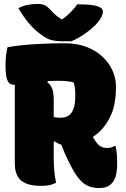

<svg xmlns="http://www.w3.org/2000/svg" viewBox="-20 -932 640 972"><path d="M400 -333Q415 -301 430 -272.5Q445 -244 463 -218Q476 -198 490 -190.5Q504 -183 522 -183Q534 -183 543 -185.5Q552 -188 559 -193H565Q570 -171 571.5 -152Q573 -133 573 -105Q573 -66 566 -41Q559 -16 545 -3Q534 9 518.5 14.5Q503 20 483 20Q454 20 431 11.5Q408 3 388.5 -17.5Q369 -38 350 -71Q325 -116 307 -158.5Q289 -201 274 -247ZM18 -693Q82 -704 157 -708.5Q232 -713 307 -713Q371 -713 419.5 -694Q468 -675 501 -643Q534 -611 550.5 -572.5Q567 -534 567 -496V-486Q567 -411 545 -357Q523 -303 485.5 -267Q448 -231 402 -214Q356 -197 309 -197Q297 -197 283 -202Q269 -207 259 -215H203L187 -362Q210 -350 236 -343Q262 -336 288 -336Q311 -336 327.5 -347Q344 -358 352.5 -382.5Q361 -407 361 -445V-456Q361 -473 359 -487.5Q357 -502 353 -515Q337 -519 318 -521Q299 -523 274 -523Q217 -523 171 -518Q125 -513 94 -508Q63 -503 50 -503Q27 -503 17.5 -525Q8 -547 8 -601Q8 -632 11 -654Q14 -676 18 -693ZM264 -7Q247 2 229 5.5Q211 9 188 9Q119 9 87 -18Q55 -45 55 -105Q55 -163 55 -220.5Q55 -278 55 -335.5Q55 -393 55 -450.5Q55 -508 55 -566L241 -572L220 -516Q240 -499 246 -478Q252 -457 252 -427Q252 -377 252 -328Q252 -279 252 -230.5Q252 -182 252 -132Q252 -96 255 -65Q258 -34 264 -7ZM341 -723Q334 -723 327 -723Q320 -723 313.5 -723Q307 -723 300 -723Q265 -723 241 -729Q217 -735 189 -756Q172 -768 156.5 -782.5Q141 -797 126.5 -814Q112 -831 98.5 -850.5Q85 -870 73 -891Q97 -903 121 -907.5Q145 -912 172 -912Q194 -912 207.5 -905Q221 -898 235 -883Q248 -867 265.5 -853Q283 -839 316 -818L261 -835Q274 -835 292 -835Q310 -835 327 -835L272 -818Q313 -845 336 -868.5Q359 -892 371 -910H377Q427 -910 454 -905Q481 -900 491 -892Q501 -884 501 -875Q501 -863 495 -849.5Q489 -836 476 -820Q465 -806 449.5 -792.5Q434 -779 416.5 -766Q399 -753 379.5 -742Q360 -731 341 -723Z"/></svg>

Font: Recursive Monospace Casual Black
Style: Regular
Weight: 900
Version: Version 1.047